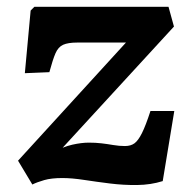

<svg xmlns="http://www.w3.org/2000/svg" viewBox="-20 -532 557 564"><path d="M81 -512H475L491 -454L164 -98Q179 -104 192.5 -107Q206 -110 218 -111.5Q230 -113 241 -113Q261 -113 278 -111Q295 -109 312.5 -106Q330 -103 347 -103Q364 -103 375 -111Q386 -119 397 -141Q408 -163 422 -206H492L458 0Q423 11 383 11.5Q343 12 303 7Q263 2 227 -3.5Q191 -9 163 -9Q131 -9 110 -3Q89 3 75 10L33 -60L350 -407H207Q180 -407 165.5 -400.5Q151 -394 143 -375.5Q135 -357 125 -320L53 -317L70 -501Z"/></svg>

Font: Literata
Style: Bold Italic
Weight: 700
Italic angle: -2°
Designer: Latin by Veronika Burian and Jose Scaglione. Greek by Irene Vlachou. Cyrillic by Vera Evstafieva
Foundry: TypeTogether
Version: Version 3.103;gftools[0.9.29]